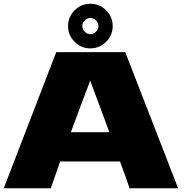

<svg xmlns="http://www.w3.org/2000/svg" viewBox="-20 -1004 983 1024"><path d="M671 0Q652 -57 620 -143H301L251 0H0L280 -726H648L930 0ZM563 -299Q525 -404 485 -509L461 -574Q426 -483 358 -299ZM343 -865Q343 -914 378 -949Q413 -984 462 -984Q511 -984 546 -949Q581 -914 581 -865Q581 -816 546 -781Q511 -746 462 -746Q413 -746 378 -781Q343 -816 343 -865ZM505 -865Q505 -882 492 -895Q479 -908 462 -908Q445 -908 432 -895Q419 -882 419 -865Q419 -848 432 -835Q445 -822 462 -822Q479 -822 492 -835Q505 -848 505 -865Z"/></svg>

Font: Dela Gothic One
Style: Regular
Weight: 400
Designer: aratakana
Foundry: aratakana
Version: Version 1.004